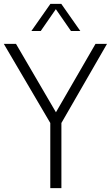

<svg xmlns="http://www.w3.org/2000/svg" viewBox="-34 -965 570 985"><path d="M224 0V-334L-14.5 -740H48L253 -389L456 -740H515L281 -334V0ZM127 -806 224.5 -945H280.5L378 -806H330L252.5 -918L175 -806Z"/></svg>

Font: Encode Sans Condensed Condensed Light
Style: Regular
Weight: 300
Width: 3
Designer: Multiple Designers
Foundry: Impallari Type
Version: Version 3.000; ttfautohint (v1.8.3) -l 8 -r 50 -G 200 -x 14 